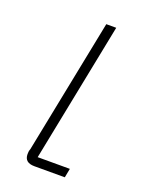

<svg xmlns="http://www.w3.org/2000/svg" viewBox="-105 -563 468 617"><g transform="rotate(20 129.5 -254.0)"><path d="M194 0H90Q56 0 56 -29Q56 -34 56.5 -38Q57 -42 59 -47L151 -508H185L90 -31H200Z"/></g></svg>

Font: IBM Plex Sans ExtLt
Style: Italic
Weight: 200
Italic angle: -11°
Designer: Mike Abbink, Paul van der Laan, Pieter van Rosmalen
Foundry: Bold Monday
Version: Version 3.005